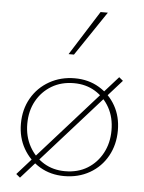

<svg xmlns="http://www.w3.org/2000/svg" viewBox="-53 -745 612 816"><g transform="rotate(5 253.5 -337.5)"><path d="M249 5Q191 5 145.5 -22Q100 -49 73.5 -95.5Q47 -142 47 -201Q47 -262 74.5 -310Q102 -358 150.5 -385.5Q199 -413 259 -413Q317 -413 362.5 -386Q408 -359 434 -313Q460 -267 460 -208Q460 -147 433 -98.5Q406 -50 358 -22.5Q310 5 249 5ZM251 -16Q306 -16 346.5 -41Q387 -66 410 -109Q433 -152 433 -206Q433 -261 410 -302.5Q387 -344 347.5 -368Q308 -392 257 -392Q203 -392 162 -367.5Q121 -343 97.5 -300.5Q74 -258 74 -203Q74 -149 97.5 -106.5Q121 -64 160.5 -40Q200 -16 251 -16ZM63 28 46 14 446 -434 463 -420ZM223 -513 343 -703H374L246 -513Z"/></g></svg>

Font: Ysabeau Office Thin
Style: Regular
Weight: 250
Designer: Christian Thalmann (Catharsis Fonts)
Version: Version 2.001;gftools[0.9.30]; featfreeze: tnum,lnum,ss02